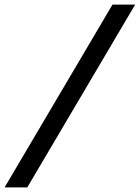

<svg xmlns="http://www.w3.org/2000/svg" viewBox="-94 -763 610 838"><path d="M-74 55 397 -743H496L25 55Z"/></svg>

Font: Saira Medium
Style: Italic
Weight: 500
Italic angle: -12°
Designer: Hector Gatti with collaboration of the Omnibus-Type team
Foundry: Omnibus-Type
Version: Version 1.100; ttfautohint (v1.8.3)